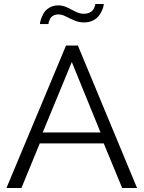

<svg xmlns="http://www.w3.org/2000/svg" viewBox="-20 -937 716 957"><path d="M271 -865.2Q255.9 -865.2 244.9 -858.6Q233.9 -852.1 229.2 -842.5Q224.6 -833 222.9 -826.7Q221.2 -820.3 221.2 -816.9H179.2Q179.2 -824.7 183.1 -837.9Q187 -851.1 196 -868.4Q205.1 -885.7 224.6 -897.9Q244.1 -910.2 270 -910.2Q293.5 -910.2 315.2 -899.7Q336.9 -889.2 357.2 -878.7Q377.4 -868.2 397.9 -868.2Q412.6 -868.2 423.8 -873Q435.1 -877.9 440.7 -884.3Q446.3 -890.6 449.7 -898.2Q453.1 -905.8 454.1 -910.2Q455.1 -914.6 455.1 -917H497.1Q497.1 -911.6 494.9 -902.3Q492.7 -893.1 485.8 -879.2Q479 -865.2 468.8 -853.5Q458.5 -841.8 440.2 -833.5Q421.9 -825.2 398.9 -825.2Q373.5 -825.2 350.3 -835.2Q327.1 -845.2 307.6 -855.2Q288.1 -865.2 271 -865.2ZM309.1 -710H368.2L663.1 0H588.9L497.1 -222.2H178.2L86.9 0H12.2ZM481 -276.9 337.9 -627.9 192.9 -276.9Z"/></svg>

Font: Rawline
Style: Regular
Weight: 400
Designer: Matt McInerney, Pablo Impallari, Rodrigo Fuenzalida
Foundry: Matt McInerney, Pablo Impallari, Rodrigo Fuenzalida
Version: Version 4.020;PS 004.020;hotconv 1.0.88;makeotf.lib2.5.64775